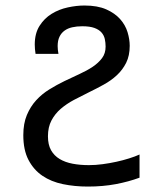

<svg xmlns="http://www.w3.org/2000/svg" viewBox="-20 -667 590 696"><path d="M64.5 -177.2Q64.5 -219.2 77.4 -250Q90.3 -280.8 111.1 -303.5Q131.8 -326.2 158.7 -342.8Q185.5 -359.4 213.6 -373Q241.7 -386.7 268.6 -398.9Q295.4 -411.1 316.2 -425Q336.9 -439 349.9 -456.3Q362.8 -473.6 362.8 -498Q362.8 -512.2 359.9 -525.6Q356.9 -539.1 347.9 -549.3Q338.9 -559.6 322.3 -565.7Q305.7 -571.8 278.3 -571.8Q258.3 -571.8 241.9 -568.1Q225.6 -564.5 213.9 -555.9Q202.1 -547.4 195.6 -533.7Q189 -520 189 -500Q189 -486.8 191.9 -471.7H108.9Q106 -489.7 106 -505.4Q106 -545.9 123.3 -573.2Q140.6 -600.6 167.2 -616.9Q193.8 -633.3 225.6 -640.1Q257.3 -647 286.1 -647Q333.5 -647 365 -633.1Q396.5 -619.1 415.5 -597.7Q434.6 -576.2 442.4 -550.3Q450.2 -524.4 450.2 -501Q450.2 -465.3 437.5 -439.7Q424.8 -414.1 403.8 -394.5Q382.8 -375 356.2 -360.4Q329.6 -345.7 302 -332.3Q274.4 -318.8 247.8 -304.7Q221.2 -290.5 200.2 -272.5Q179.2 -254.4 166.5 -230.2Q153.8 -206.1 153.8 -172.9Q153.8 -142.6 165 -122.6Q176.3 -102.5 196.3 -90.6Q216.3 -78.6 243.4 -73.5Q270.5 -68.4 302.2 -68.4Q326.2 -68.4 351.8 -71.8Q377.4 -75.2 401.9 -80.6Q426.3 -85.9 448 -92.8Q469.7 -99.6 485.8 -106.9V-22.9Q446.3 -8.3 399.7 0.5Q353 9.3 298.3 9.3Q250.5 9.3 208 0.5Q165.5 -8.3 133.8 -29.8Q102.1 -51.3 83.3 -87.2Q64.5 -123 64.5 -177.2Z"/></svg>

Font: Code New Roman
Style: Regular
Weight: 400
Monospace: yes
Designer: Sam Radian
Foundry: Code New Roman
Version: Version 2.00 November 29, 2014